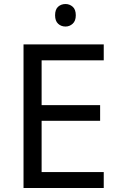

<svg xmlns="http://www.w3.org/2000/svg" viewBox="-20 -935 596 955"><path d="M496 0H97V-714H496V-635H187V-412H478V-334H187V-79H496ZM306 -915Q326 -915 341.5 -901.5Q357 -888 357 -859Q357 -831 341.5 -817Q326 -803 306 -803Q284 -803 269 -817Q254 -831 254 -859Q254 -888 269 -901.5Q284 -915 306 -915Z"/></svg>

Font: Noto Sans Meetei Mayek
Style: Regular
Weight: 400
Designer: Monotype Design Team and Neelakash Kshetrimayum
Foundry: Monotype Imaging Inc.
Version: Version 2.002